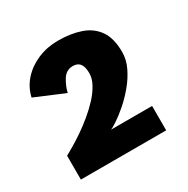

<svg xmlns="http://www.w3.org/2000/svg" viewBox="-107 -800 604 617"><g transform="rotate(-30 195.0 -492.0)"><path d="M24 -280V-368.5Q35 -374.5 53.2 -385.2Q71.5 -396 93.5 -411Q115.5 -426 137.5 -444.2Q159.5 -462.5 177.8 -482.2Q196 -502 207.2 -522.5Q218.5 -543 218.5 -562.5Q218.5 -579 214.5 -589.2Q210.5 -599.5 202.8 -604.2Q195 -609 183.5 -609Q159 -609 145.2 -586.8Q131.5 -564.5 126.5 -542L18.5 -587.5Q26.5 -622.5 50.2 -648.5Q74 -674.5 108.5 -689Q143 -703.5 183 -703.5Q230 -703.5 266.5 -691Q303 -678.5 323.5 -649.2Q344 -620 344 -568.5Q344 -540.5 330.5 -512.5Q317 -484.5 296.2 -459.8Q275.5 -435 253.5 -416Q231.5 -397 213.2 -384.8Q195 -372.5 187.5 -370.5H340.5V-280Z"/></g></svg>

Font: Trispace Thin
Style: Bold
Weight: 700
Version: Version 1.210